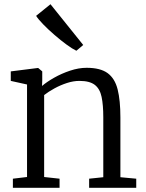

<svg xmlns="http://www.w3.org/2000/svg" viewBox="-20 -889 693 909"><path d="M108 -51V-489L31 -506V-551L158 -567H161L180 -551V-507L179 -482Q201 -501 236.2 -521Q271.5 -541 312 -554.5Q352.5 -568 390 -568Q455 -568 489.5 -542.8Q524 -517.5 537 -465.5Q550 -413.5 550 -333V-50L625 -43V0H402V-43L469 -50V-334Q469 -392 461 -430.2Q453 -468.5 428.8 -487.2Q404.5 -506 356 -506Q327.5 -506 296.8 -496Q266 -486 237.8 -470.5Q209.5 -455 189 -439V-51L262 -43V0H41V-43ZM341 -649Q323 -657.5 295.2 -677.8Q267.5 -698 237.8 -723.8Q208 -749.5 184.5 -773.8Q161 -798 151 -814L219 -869L374 -676L342 -649Z"/></svg>

Font: Merriweather Light 18pt Light
Style: Regular
Weight: 300
Version: Version 2.100